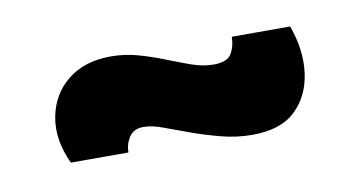

<svg xmlns="http://www.w3.org/2000/svg" viewBox="-31 -415 430 230"><g transform="rotate(-10 184.0 -300.0)"><path d="M262 -239Q243 -239 224 -244Q205 -249 188.5 -255Q172 -261 158.5 -266Q145 -271 135 -271Q123 -271 117.5 -262.5Q112 -254 112 -244H42Q28 -274 33 -301Q38 -328 58.5 -344.5Q79 -361 111 -361Q128 -361 144 -356.5Q160 -352 175 -346Q190 -340 204 -335Q218 -330 231 -330Q248 -330 253 -339Q258 -348 258 -359H329Q340 -329 336.5 -301.5Q333 -274 315 -256.5Q297 -239 262 -239Z"/></g></svg>

Font: Bricolage Grotesque Condensed SemiBold
Style: Regular
Weight: 600
Width: 3
Designer: Mathieu Triay
Foundry: Atelier Triay
Version: Version 1.000;gftools[0.9.30]